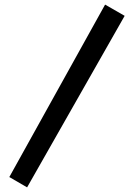

<svg xmlns="http://www.w3.org/2000/svg" viewBox="-20 -790 569 834"><path d="M521.5 -721.2 97.7 23.9 20.5 -21 436.5 -770Z"/></svg>

Font: DimaExpo
Style: Bold
Weight: 700
Width: 6
Designer: R.Balvardi
Foundry: Dima Software Group
Version: Version 1.00;June 11, 2019;FontCreator 11.5.0.2427 64-bit